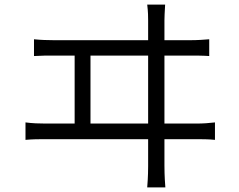

<svg xmlns="http://www.w3.org/2000/svg" viewBox="-20 -785 1040 836"><path d="M128 -614V-541C158 -543 187 -543 214 -543H305V-247H178C150 -247 121 -248 91 -252V-176C122 -179 151 -179 178 -179H625V-62C625 -52 625 -17 621 31H700C696 -17 696 -54 696 -64V-179H835C854 -179 890 -179 916 -176V-252C891 -249 865 -247 835 -247H696V-543H810C829 -543 865 -543 891 -541V-614C866 -612 840 -610 810 -610H696V-696C696 -707 697 -734 699 -765H621C625 -733 625 -710 625 -696V-610H214C187 -610 157 -611 128 -614ZM625 -247H374V-543H625Z"/></svg>

Font: Noto Sans CJK SC DemiLight
Style: Regular
Weight: 350
Designer: Ryoko NISHIZUKA 西塚涼子 (kana, bopomofo & ideographs); Paul D. Hunt (Latin, Greek & Cyrillic); Sandoll Communications 산돌커뮤니
Foundry: Adobe
Version: Version 2.004;hotconv 1.0.118;makeotfexe 2.5.65603